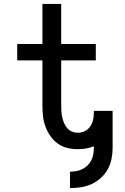

<svg xmlns="http://www.w3.org/2000/svg" viewBox="-20 -755 640 982"><path d="M338 207V123Q355 123 371 120Q387 117 402 109.5Q417 102 428.5 90.5Q440 79 447.5 64Q455 49 457.5 32.5Q460 16 460 0V-7Q441 1 420 4.5Q399 8 377 8Q350 8 323.5 1.5Q297 -5 275 -21Q253 -37 237.5 -59.5Q222 -82 212.5 -107.5Q203 -133 200 -160Q197 -187 197 -214V-446H68V-530H197V-735H293V-530H470V-446H293V-214Q293 -199 294 -184Q295 -169 298.5 -154Q302 -139 308 -125Q314 -111 324 -99.5Q334 -88 348 -82Q362 -76 377 -76Q396 -76 413 -84Q430 -92 440.5 -107Q451 -122 455.5 -140Q460 -158 460 -176V-188H556Q556 -185 556 -182.5Q556 -180 556 -177Q556 -175 556 -172Q556 -169 556 -167V0Q556 29 550.5 57Q545 85 531.5 110Q518 135 496.5 154.5Q475 174 449 186Q423 198 395 202.5Q367 207 338 207Z"/></svg>

Font: Iosevka Curly Slab MdEx
Style: Regular
Weight: 500
Width: 7
Monospace: yes
Designer: Belleve Invis
Foundry: Belleve Invis
Version: Version 11.1.0; ttfautohint (v1.8.3)